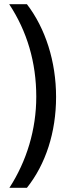

<svg xmlns="http://www.w3.org/2000/svg" viewBox="-20 -743 337 921"><path d="M249 -278C249 -448 198 -607 109 -723H24C110 -593 154 -443 154 -279C154 -122 108 30 25 158H109C199 45 249 -108 249 -278Z"/></svg>

Font: Noto Sans Myanmar UI ExtraCondensed Medium
Style: Regular
Weight: 500
Width: 2
Designer: Monotype Design Team
Foundry: Monotype Imaging Inc.
Version: Version 2.103